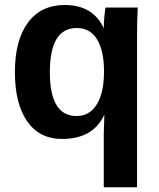

<svg xmlns="http://www.w3.org/2000/svg" viewBox="-20 -559 651 786"><path d="M41 -263.7Q41 -394.5 94.5 -466.6Q147.9 -538.6 245.1 -538.6Q360.4 -538.6 404.8 -443.4Q404.8 -465.8 407.5 -493.4Q410.2 -521 412.1 -528.3H543.9Q541 -475.6 541 -406.7V207.5H404.8V-12.2L407.2 -87.9H406.2Q360.8 9.8 233.9 9.8Q141.6 9.8 91.3 -62.3Q41 -134.3 41 -263.7ZM405.8 -266.6Q405.8 -351.1 377.4 -397.7Q349.1 -444.3 293.9 -444.3Q184.1 -444.3 184.1 -263.7Q184.1 -84 293 -84Q346.7 -84 376.2 -131.6Q405.8 -179.2 405.8 -266.6Z"/></svg>

Font: Arial
Style: Bold
Weight: 700
Designer: Steve Matteson
Foundry: Ascender Corporation
Version: Version 2.00.3